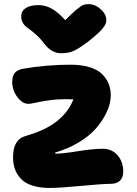

<svg xmlns="http://www.w3.org/2000/svg" viewBox="-20 -842 673 941"><path d="M414.1 -821.8Q445.8 -821.8 473.4 -796.9Q501 -772 501 -745.1Q501 -735.4 498.8 -728.3Q496.6 -721.2 488 -709Q479.5 -696.8 460.9 -679.4Q442.4 -662.1 411.1 -637.2Q365.7 -603.5 340.6 -592.3Q315.4 -581.1 279.8 -581.1Q230.5 -581.1 194.8 -630.9Q175.8 -655.8 153.1 -675.5Q130.4 -695.3 116.7 -704.1Q103 -712.9 93.5 -727.5Q84 -742.2 84 -762.2Q84 -788.1 106.2 -802.5Q128.4 -816.9 168.9 -816.9Q201.2 -816.9 231.9 -800.5Q262.7 -784.2 299.8 -743.2Q335.9 -779.8 357.4 -797.1Q378.9 -814.5 389.2 -818.1Q399.4 -821.8 414.1 -821.8ZM223.1 79.1Q171.9 79.1 135.3 66.4Q98.6 53.7 79.6 31.2Q60.5 8.8 52.2 -16.1Q43.9 -41 43.9 -70.8Q43.9 -159.2 106 -175.8Q161.1 -191.4 202.9 -212.6Q244.6 -233.9 271 -258.1Q297.4 -282.2 313.2 -305.2Q329.1 -328.1 339.8 -355Q328.6 -356 301.8 -356Q258.8 -356 220 -350.3Q181.2 -344.7 155.5 -338.9Q129.9 -333 119.1 -333Q89.8 -333 64.9 -366.5Q40 -399.9 40 -440.9Q40 -467.8 51.3 -483.2Q62.5 -498.5 91.8 -504.9Q209 -524.9 325.2 -524.9Q379.9 -524.9 419.7 -512.5Q459.5 -500 481.2 -478Q502.9 -456.1 512.9 -430.4Q522.9 -404.8 522.9 -375Q522.9 -352.1 515.1 -324.5Q507.3 -296.9 487.3 -263.2Q467.3 -229.5 437.5 -199Q407.7 -168.5 358.9 -140.1Q310.1 -111.8 250 -94.2Q250 -88.9 252.9 -88.9Q288.1 -88.9 360.8 -100.8Q433.6 -112.8 482.9 -112.8Q529.3 -112.8 556.6 -80.6Q584 -48.3 584 -1Q584 27.3 568.4 43.2Q552.7 59.1 520 59.1Q481.9 59.1 377.2 69.1Q272.5 79.1 223.1 79.1Z"/></svg>

Font: Shantell Sans Irregular
Style: Regular
Weight: 800
Designer: Stephen Nixon, Anya Danilova, Shantell Martin
Foundry: Arrow Type
Version: Version 1.006;[9816181b4]